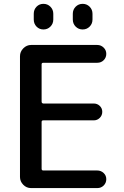

<svg xmlns="http://www.w3.org/2000/svg" viewBox="-20 -960 634 980"><path d="M351.6 -889.6Q351.6 -911.1 366.2 -925.8Q380.9 -940.4 401.9 -940.4Q422.9 -940.4 437.5 -925.8Q452.1 -911.1 452.1 -889.6V-860.4Q452.1 -838.9 437.5 -824.2Q422.9 -809.6 401.9 -809.6Q380.9 -809.6 366.2 -824.2Q351.6 -838.9 351.6 -860.4ZM152.3 -889.6Q152.3 -911.1 166.5 -925.8Q180.7 -940.4 201.7 -940.4Q222.7 -940.4 237.3 -925.8Q252 -911.1 252 -889.6V-860.4Q252 -838.9 237.3 -824.2Q222.7 -809.6 201.7 -809.6Q180.7 -809.6 166.5 -824.2Q152.3 -838.9 152.3 -860.4ZM138.7 0Q115.2 0 98.6 -17.1Q82 -34.2 82 -56.6V-672.9Q82 -696.3 99.1 -713.4Q116.2 -730.5 138.7 -730.5H476.6Q495.1 -730.5 508.8 -717.3Q522.5 -704.1 522.5 -685.1Q522.5 -666 509.3 -652.8Q496.1 -639.6 476.6 -639.6H201.2Q192.4 -639.6 192.4 -631.8V-441.4Q192.4 -432.6 201.2 -431.6H459Q476.6 -431.6 489.3 -419.4Q502 -407.2 502 -389.2Q502 -371.1 489.3 -358.4Q476.6 -345.7 459 -345.7H201.2Q192.4 -345.7 192.4 -337.9V-98.6Q192.4 -89.8 201.2 -89.8H476.6Q495.1 -89.8 508.8 -77.1Q522.5 -64.5 522.5 -45.4Q522.5 -26.4 509.3 -13.2Q496.1 0 476.6 0Z"/></svg>

Font: Rounded Mgen+ 2p medium
Style: Regular
Weight: 500
Designer: [Source Han Sans]
Ryoko NISHIZUKA  (kana & ideographs); Paul D. Hunt (Latin, Greek & Cyrillic); Wenlong ZHANG  (bopomofo
Version: Version 1.059.20150602